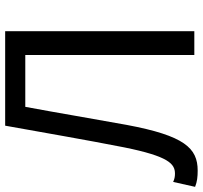

<svg xmlns="http://www.w3.org/2000/svg" viewBox="-41 -732 786 744"><g transform="rotate(-90 352.0 -360.0)"><path d="M63 13C150 13 198 -38 240 -262C264 -393 285 -521 310 -655H511V0H603V-733H237C208 -572 183 -425 153 -272C118 -99 89 -75 51 -75C39 -75 30 -77 19 -82L0 3C20 11 39 13 63 13Z"/></g></svg>

Font: Noto Sans JP Regular
Style: Regular
Weight: 400
Designer: Ryoko NISHIZUKA (kana & ideographs); Paul D. Hunt (Latin, Greek & Cyrillic); Wenlong ZHANG (bopomofo); Sandoll Communica
Foundry: Adobe Systems Incorporated
Version: Version 1.004;PS 1.004;hotconv 1.0.82;makeotf.lib2.5.63406